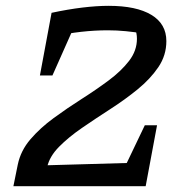

<svg xmlns="http://www.w3.org/2000/svg" viewBox="-20 -639 638 659"><path d="M26 0 41 -74Q51 -122 84.5 -161Q118 -200 164.5 -234Q211 -268 260.5 -299.5Q310 -331 353 -363Q396 -395 423 -430Q450 -465 450 -506Q450 -545 422 -568L473 -524Q442 -529 411.5 -532Q381 -535 350 -535Q260 -535 164 -514L157 -595Q213 -607 262.5 -613Q312 -619 353 -619Q448 -619 499.5 -588Q551 -557 551 -498Q551 -449 523.5 -408.5Q496 -368 452.5 -332.5Q409 -297 358.5 -264.5Q308 -232 261.5 -200Q215 -168 182.5 -135Q150 -102 142 -66L129 0ZM66 0 80 -70 466 -81 452 0ZM377 0 477 -209H519L480 0ZM117 -380 157 -595 256 -596 160 -380Z"/></svg>

Font: Piazzolla Thin SemiBold
Style: Italic
Weight: 600
Italic angle: -11.3°
Version: Version 2.005